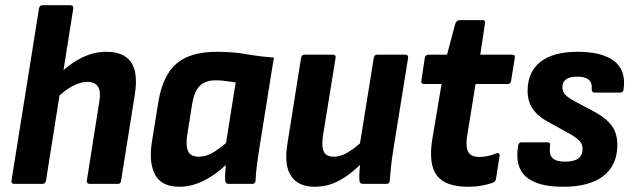

<svg xmlns="http://www.w3.org/2000/svg" viewBox="-20 -703 2416 734"><path d="M35 0Q22 0 24 -13L129 -670Q131 -683 142 -683H248Q262 -683 260 -670L156 -13Q154 0 143 0ZM323 0Q311 0 312 -13L360 -317Q372 -390 314 -390Q287 -390 256.5 -373.5Q226 -357 190 -322L193 -407Q241 -456 289 -480.5Q337 -505 386 -505Q454 -505 481.5 -464.5Q509 -424 495 -339L443 -13Q442 0 431 0Z M666 11Q598 11 573 -35Q548 -81 561 -163L586 -317Q603 -416 655.5 -460.5Q708 -505 809 -505Q871 -505 921.5 -496Q972 -487 1027 -483L970 -127Q965 -94 961.5 -66.5Q958 -39 957 -13Q957 0 944 0H854Q842 0 841 -13Q840 -26 841 -41Q842 -56 843 -72Q801 -32 755.5 -10.5Q710 11 666 11ZM740 -104Q765 -104 789 -117Q813 -130 844 -156L881 -388Q865 -390 845 -393Q825 -396 806 -396Q765 -396 744 -375Q723 -354 715 -308L695 -182Q690 -144 699.5 -124Q709 -104 740 -104Z M1183 11Q1120 11 1092.5 -30.5Q1065 -72 1079 -155L1131 -482Q1133 -494 1144 -494H1251Q1265 -494 1263 -482L1214 -180Q1209 -140 1218.5 -122Q1228 -104 1256 -104Q1284 -104 1314 -123Q1344 -142 1377 -174L1373 -89Q1347 -62 1317.5 -39Q1288 -16 1255 -2.5Q1222 11 1183 11ZM1367 0Q1355 0 1354 -13Q1353 -30 1354.5 -50.5Q1356 -71 1359 -91L1354 -141L1409 -482Q1411 -494 1422 -494H1529Q1542 -494 1540 -481L1483 -127Q1478 -96 1475 -67.5Q1472 -39 1470 -13Q1470 0 1457 0Z M1770 11Q1683 11 1650.5 -31.5Q1618 -74 1632 -167L1668 -382H1602Q1588 -382 1591 -395L1604 -482Q1607 -494 1617 -494H1689L1721 -614Q1727 -626 1737 -626H1825Q1837 -626 1834 -613L1816 -494H1937Q1951 -494 1948 -482L1934 -395Q1932 -382 1922 -382H1798L1765 -178Q1760 -138 1771 -120.5Q1782 -103 1812 -103Q1829 -103 1845 -106.5Q1861 -110 1878 -117Q1884 -119 1887.5 -116.5Q1891 -114 1890 -107L1876 -19Q1875 -9 1863 -4Q1843 3 1819.5 7Q1796 11 1770 11Z M2133 11Q2034 11 1990.5 -27.5Q1947 -66 1961 -147Q1963 -159 1975 -159H2073Q2085 -159 2083 -147Q2078 -113 2092 -99Q2106 -85 2140 -85Q2207 -85 2207 -133Q2207 -151 2197.5 -162Q2188 -173 2166 -187L2072 -239Q2034 -260 2015.5 -288.5Q1997 -317 1997 -355Q1997 -428 2046 -466.5Q2095 -505 2188 -505Q2282 -505 2328 -469.5Q2374 -434 2364 -362Q2363 -349 2351 -349H2253Q2242 -349 2242 -362Q2247 -410 2187 -410Q2130 -410 2130 -369Q2130 -353 2140.5 -341.5Q2151 -330 2175 -317L2261 -271Q2302 -247 2321 -219Q2340 -191 2340 -149Q2340 -72 2287 -30.5Q2234 11 2133 11Z"/></svg>

Font: Sofia Sans Semi Condensed ExtraBold
Style: Italic
Weight: 800
Italic angle: -9°
Version: Version 4.100